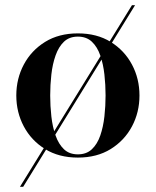

<svg xmlns="http://www.w3.org/2000/svg" viewBox="-20 -599 602 742"><path d="M57 123 490 -579H502L69.5 123ZM281 10Q207.5 10 154.2 -23Q101 -56 72 -110.5Q43 -165 43 -230Q43 -295 72 -349.5Q101 -404 154.2 -437Q207.5 -470 281 -470Q354.5 -470 407.8 -437Q461 -404 490 -349.5Q519 -295 519 -230Q519 -165 490 -110.5Q461 -56 407.8 -23Q354.5 10 281 10ZM281 -2.5Q314 -2.5 335 -22.2Q356 -42 367.5 -75.2Q379 -108.5 383.5 -149Q388 -189.5 388 -230Q388 -271 383.5 -311.2Q379 -351.5 367.5 -384.8Q356 -418 335 -437.8Q314 -457.5 281 -457.5Q248 -457.5 227.2 -437.8Q206.5 -418 194.8 -384.8Q183 -351.5 178.5 -311.2Q174 -271 174 -230Q174 -189.5 178.5 -149Q183 -108.5 194.8 -75.2Q206.5 -42 227.2 -22.2Q248 -2.5 281 -2.5Z"/></svg>

Font: Bodoni Moda 18pt SemiBold
Style: Regular
Weight: 600
Designer: Owen Earl
Foundry: indestructible type
Version: Version 2.005